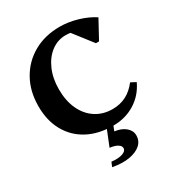

<svg xmlns="http://www.w3.org/2000/svg" viewBox="-220 -844 1138 1232"><g transform="rotate(-30 349.0 -227.5)"><path d="M392 16Q283 16 203.5 -26.5Q124 -69 80.5 -147Q37 -225 37 -331Q37 -442 84.5 -526.5Q132 -611 216 -658.5Q300 -706 410 -706Q473 -706 539.5 -686.5Q606 -667 656 -634L582 -498H559L451 -637Q435 -640 416 -640Q356 -640 308 -603.5Q260 -567 232.5 -503.5Q205 -440 205 -360Q205 -275 234.5 -211.5Q264 -148 317.5 -113Q371 -78 442 -78Q553 -78 623 -171L661 -151Q624 -72 553 -28Q482 16 392 16ZM251 243 265 210Q314 216 345 205.5Q376 195 376 173Q376 156 355.5 143.5Q335 131 299 127L355 -12H403L378 51Q428 57 458 82.5Q488 108 488 143Q488 185 457.5 211.5Q427 238 374 247Q321 256 251 243Z"/></g></svg>

Font: Platypi SemiBold
Style: Regular
Weight: 600
Designer: David Sargent
Foundry: Bolt Cutter Type
Version: Version 1.200; ttfautohint (v1.8.4.7-5d5b)